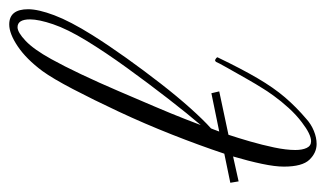

<svg xmlns="http://www.w3.org/2000/svg" viewBox="-170 -532 706 416"><g transform="rotate(-90 183.0 -324.0)"><path d="M79 9Q60 9 45 -6.5Q30 -22 30 -62Q30 -81 36 -109.5Q42 -138 52 -172L-2 -160L-5 -178L58 -191Q76 -245 99.5 -304.5Q123 -364 149 -419.5Q175 -475 198 -519Q221 -563 237 -585Q263 -620 290.5 -638.5Q318 -657 338 -657Q371 -657 371 -616Q371 -594 358 -559.5Q345 -525 315 -477Q293 -442 265.5 -403.5Q238 -365 210 -329Q182 -293 156.5 -264.5Q131 -236 113 -220Q113 -221 106 -202L189 -219L193 -202L99 -182Q92 -161 84.5 -135Q77 -109 71.5 -83Q66 -57 66 -37Q66 -22 70.5 -12.5Q75 -3 85 -3Q100 -3 126 -23Q142 -35 157 -51.5Q172 -68 183.5 -84Q195 -100 199 -107Q208 -121 220.5 -143Q233 -165 244 -184.5Q255 -204 257 -209Q259 -211 260 -211Q262 -211 265 -208.5Q268 -206 266 -204Q242 -154 221.5 -119Q201 -84 180 -59.5Q159 -35 133 -13Q122 -3 107.5 3Q93 9 79 9ZM120 -242Q144 -270 177 -312.5Q210 -355 244 -402Q278 -449 303 -490Q328 -531 338.5 -562Q349 -593 349 -612Q349 -639 332 -639Q321 -639 302.5 -621.5Q284 -604 263 -566Q248 -539 230 -501Q212 -463 194 -421Q176 -379 160 -341.5Q144 -304 133.5 -277Q123 -250 120 -242Z"/></g></svg>

Font: Mea Culpa
Style: Regular
Weight: 400
Designer: Robert E. Leuschke
Foundry: Robert E. Leuschke
Version: Version 1.010; ttfautohint (v1.8.3)